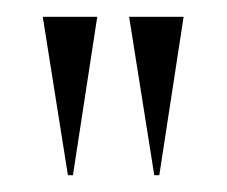

<svg xmlns="http://www.w3.org/2000/svg" viewBox="-20 -719 271 229"><path d="M31 -699H96L67 -510H61ZM134 -699H199L170 -510H164Z"/></svg>

Font: Moniqa SemBd Narrow Display
Style: Regular
Weight: 600
Width: 4
Designer: Rajesh Rajput
Foundry: Rajesh Rajput
Version: Version 1.000